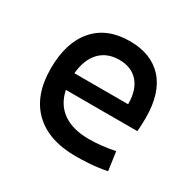

<svg xmlns="http://www.w3.org/2000/svg" viewBox="-122 -665 831 813"><g transform="rotate(30 293.0 -258.5)"><path d="M337.9 9.8Q205.6 9.8 133.5 -59.8Q61.5 -129.4 61.5 -259.8Q61.5 -386.7 122.6 -457Q183.6 -527.3 294.9 -527.3Q399.9 -527.3 457.3 -463.9Q514.6 -400.4 514.6 -279.3Q514.6 -243.7 511.7 -212.9H162.1Q175.8 -147.9 223.6 -114.5Q271.5 -81.1 349.6 -81.1Q381.8 -81.1 413.1 -84.7Q444.3 -88.4 476.6 -94.7L489.3 -3.9Q443.4 4.9 405.3 7.3Q367.2 9.8 337.9 9.8ZM158.2 -292H420.9Q420.9 -361.8 387.7 -399.2Q354.5 -436.5 295.9 -436.5Q235.8 -436.5 200.2 -398.9Q164.6 -361.3 158.2 -292Z"/></g></svg>

Font: Cascadia Code NF
Style: Regular
Weight: 400
Monospace: yes
Designer: Aaron Bell
Foundry: Saja Typeworks
Version: Version 2404.023; ttfautohint (v1.8.4)